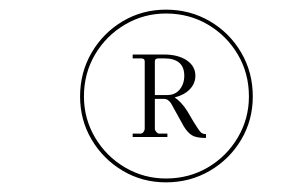

<svg xmlns="http://www.w3.org/2000/svg" viewBox="-20 -617 625 398"><path d="M146 -417Q146 -467 170 -508Q194 -549 234.5 -573Q275 -597 324 -597Q374 -597 415 -573Q456 -549 480 -508Q504 -467 504 -417Q504 -368 480 -327.5Q456 -287 415 -263Q374 -239 324 -239Q275 -239 234.5 -263Q194 -287 170 -327.5Q146 -368 146 -417ZM154 -417Q154 -371 177 -332Q200 -293 239 -270Q278 -247 324 -247Q372 -247 411 -270Q450 -293 473 -332Q496 -371 496 -417Q496 -465 473 -504Q450 -543 411 -566Q372 -589 324 -589Q278 -589 239 -566Q200 -543 177 -504Q154 -465 154 -417ZM301 -412V-350Q301 -347 304 -343.5Q307 -340 310 -340H327V-333H255V-340H271Q275 -340 277.5 -343.5Q280 -347 280 -350V-490Q280 -496 272 -496H255V-504H320Q349 -504 367 -492Q385 -480 385 -460Q385 -444 373.5 -432Q362 -420 342 -415Q356 -406 368 -387L381 -365Q392 -347 396 -343Q400 -339 407 -339V-331Q387 -331 378 -336.5Q369 -342 361 -355L335 -402Q329 -412 320 -412ZM320 -496H309Q301 -496 301 -490V-420H327Q343 -420 352.5 -431.5Q362 -443 362 -460Q362 -496 320 -496Z"/></svg>

Font: Ballet
Style: Regular
Weight: 400
Designer: Maximiliano R. Sproviero
Foundry: Omnibus-Type
Version: Version 1.100